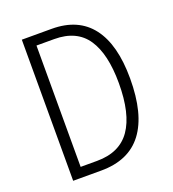

<svg xmlns="http://www.w3.org/2000/svg" viewBox="-131 -865 821 913"><g transform="rotate(-20 279.5 -408.0)"><path d="M504 -416Q504 -235 434.5 -143Q365 -51 225 -51H83V-765H234Q368 -765 436 -676Q504 -587 504 -416ZM446 -413Q446 -561 394 -638Q342 -715 229 -715H139V-101H222Q337 -101 391.5 -179.5Q446 -258 446 -413Z"/></g></svg>

Font: Noto Sans Tamil UI Condensed Light
Style: Regular
Weight: 300
Width: 3
Designer: Jelle Bosma - Monotype Design Team
Foundry: Monotype Imaging Inc.
Version: Version 2.004; ttfautohint (v1.8.4.7-5d5b)